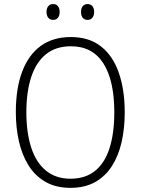

<svg xmlns="http://www.w3.org/2000/svg" viewBox="-20 -905 685 935"><path d="M587.4 -357.9Q587.4 -280.3 572.3 -213.4Q557.1 -146.5 525.1 -96.4Q493.2 -46.4 443.1 -18.3Q393.1 9.8 323.2 9.8Q252.9 9.8 202.4 -18.8Q151.9 -47.4 119.9 -97.9Q87.9 -148.4 72.5 -215.3Q57.1 -282.2 57.1 -358.9Q57.1 -474.1 87.9 -555.9Q118.7 -637.7 178.2 -681.2Q237.8 -724.6 325.2 -724.6Q414.1 -724.6 472.2 -678.7Q530.3 -632.8 558.8 -550Q587.4 -467.3 587.4 -357.9ZM108.4 -358.4Q108.4 -258.8 132.1 -186Q155.8 -113.3 203.9 -74Q252 -34.7 323.2 -34.7Q396 -34.7 443.4 -73.2Q490.7 -111.8 513.7 -184.3Q536.6 -256.8 536.6 -357.9Q536.6 -513.2 483.4 -596.4Q430.2 -679.7 325.2 -679.7Q252 -679.7 203.9 -640.9Q155.8 -602.1 132.1 -530Q108.4 -458 108.4 -358.4ZM206.5 -847.2Q206.5 -864.3 215.1 -874.8Q223.6 -885.3 238.3 -885.3Q253.9 -885.3 262.2 -875Q270.5 -864.7 270.5 -847.2Q270.5 -828.6 262.2 -818.4Q253.9 -808.1 238.3 -808.1Q223.6 -808.1 215.1 -818.6Q206.5 -829.1 206.5 -847.2ZM374.5 -847.2Q374.5 -864.7 383.1 -875Q391.6 -885.3 406.2 -885.3Q421.4 -885.3 429.9 -875Q438.5 -864.7 438.5 -847.2Q438.5 -829.1 429.9 -818.6Q421.4 -808.1 406.2 -808.1Q391.1 -808.1 382.8 -818.6Q374.5 -829.1 374.5 -847.2Z"/></svg>

Font: Open Sans SemiCondensed Light
Style: Regular
Weight: 300
Width: 4
Designer: Monotype Design Team
Foundry: Monotype Imaging Inc.
Version: Version 3.000